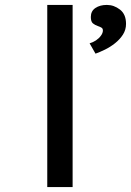

<svg xmlns="http://www.w3.org/2000/svg" viewBox="-20 -760 532 780"><path d="M172 0V-740H275V0ZM368 -542 344 -584Q358 -588 370 -596Q382 -604 390 -615Q398 -626 398 -636Q398 -644 392.5 -647.5Q387 -651 378 -654Q366 -658 357.5 -665Q349 -672 349 -691Q349 -715 367.5 -727.5Q386 -740 414 -740Q443 -740 467.5 -721Q492 -702 492 -663Q492 -639 479.5 -619.5Q467 -600 447.5 -584.5Q428 -569 406.5 -558.5Q385 -548 368 -542Z"/></svg>

Font: Lexend Peta
Style: Regular
Weight: 400
Designer: Bonnie Shaver-Troup, Thomas Jockin
Foundry: Lexend
Version: Version 1.007